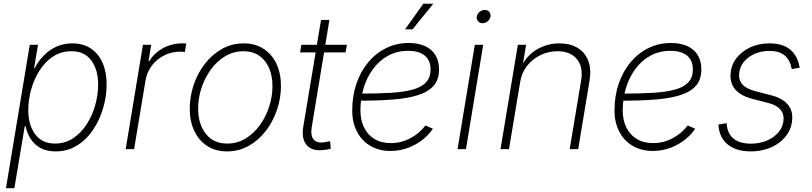

<svg xmlns="http://www.w3.org/2000/svg" viewBox="-20 -780 4244 1004"><path d="M11.2 204.1 135.7 -545.9H178.7L158.2 -423.8H161.6Q179.7 -459.5 208.3 -489Q236.8 -518.6 274.7 -535.9Q312.5 -553.2 358.4 -553.2Q415 -553.2 455.1 -526.4Q495.1 -499.5 516.4 -451.2Q537.6 -402.8 537.6 -338.9Q537.6 -277.3 519.5 -215.1Q501.5 -152.8 467 -101.6Q432.6 -50.3 383.1 -19.3Q333.5 11.7 271 11.7Q223.6 11.7 191.2 -6.3Q158.7 -24.4 139.6 -54.7Q120.6 -85 113.8 -120.1H109.4L55.2 204.1ZM267.6 -29.3Q320.8 -29.3 362.5 -57.1Q404.3 -85 433.6 -130.6Q462.9 -176.3 478 -230.5Q493.2 -284.7 493.2 -337.4Q493.2 -414.6 457.8 -463.4Q422.4 -512.2 353.5 -512.2Q299.8 -512.2 258.1 -484.9Q216.3 -457.5 187.3 -412.1Q158.2 -366.7 143.1 -312.5Q127.9 -258.3 127.9 -204.6Q127.9 -127 163.8 -78.1Q199.7 -29.3 267.6 -29.3Z M637.2 0 727.5 -545.9H770.5L756.8 -460H760.7Q785.2 -502 831.5 -527.6Q877.9 -553.2 931.6 -553.2Q938 -553.2 943.4 -553Q948.7 -552.7 954.1 -552.7L946.8 -508.3Q943.4 -508.3 936.8 -509Q930.2 -509.8 921.9 -509.8Q877 -509.8 838.1 -490.2Q799.3 -470.7 773.7 -436.5Q748 -402.3 740.7 -357.9L681.2 0Z M1167 11.7Q1107.4 11.7 1063.7 -16.6Q1020 -44.9 996.1 -95.2Q972.2 -145.5 972.2 -210.9Q972.2 -274.4 992.4 -335.2Q1012.7 -396 1050.5 -445.3Q1088.4 -494.6 1140.1 -523.9Q1191.9 -553.2 1254.9 -553.2Q1314 -553.2 1357.7 -525.1Q1401.4 -497.1 1425.3 -447Q1449.2 -397 1449.2 -330.6Q1449.2 -267.6 1428.7 -206.5Q1408.2 -145.5 1370.6 -96.2Q1333 -46.9 1281.2 -17.6Q1229.5 11.7 1167 11.7ZM1168 -29.3Q1221.7 -29.3 1265.1 -56.2Q1308.6 -83 1339.8 -126.7Q1371.1 -170.4 1387.9 -223.6Q1404.8 -276.9 1404.8 -329.6Q1404.8 -382.8 1387.2 -423.8Q1369.6 -464.8 1335.7 -488.5Q1301.8 -512.2 1253.4 -512.2Q1201.7 -512.2 1158.4 -486.6Q1115.2 -460.9 1083.3 -417.5Q1051.3 -374 1033.7 -320.6Q1016.1 -267.1 1016.1 -211.9Q1016.1 -132.3 1055.9 -80.8Q1095.7 -29.3 1168 -29.3Z M1793.9 -545.9 1787.1 -505.9H1549.3L1555.7 -545.9ZM1658.7 -675.8H1702.6L1610.4 -116.7Q1602.5 -70.3 1620.6 -49.8Q1638.7 -29.3 1679.7 -36.6Q1685.1 -37.6 1692.4 -39.1Q1699.7 -40.5 1706.1 -41.5L1709.5 -2.4Q1701.7 0 1692.6 1.7Q1683.6 3.4 1674.3 3.9Q1612.8 12.7 1584.2 -20.8Q1555.7 -54.2 1565.4 -114.3Z M2021.5 9.3Q1961.9 9.3 1916.7 -17.3Q1871.6 -43.9 1846.7 -91.6Q1821.8 -139.2 1821.8 -202.1Q1821.8 -277.8 1843.8 -342.3Q1865.7 -406.7 1905.8 -454.6Q1945.8 -502.4 1999.8 -528.8Q2053.7 -555.2 2117.2 -555.2Q2167.5 -555.2 2202.9 -538.8Q2238.3 -522.5 2257.1 -491.5Q2275.9 -460.4 2275.9 -417Q2275.9 -364.7 2248.3 -332.5Q2220.7 -300.3 2167 -283Q2113.3 -265.6 2034.9 -259.5Q1956.5 -253.4 1855 -253.4L1858.9 -290.5Q1949.2 -290.5 2018.8 -294.4Q2088.4 -298.3 2135.5 -310.8Q2182.6 -323.2 2207 -348.6Q2231.4 -374 2231.4 -417Q2231.4 -464.4 2201.2 -489.3Q2170.9 -514.2 2114.3 -514.2Q2056.2 -514.2 2010 -489Q1963.9 -463.9 1931.4 -420.2Q1898.9 -376.5 1881.8 -320.6Q1864.7 -264.6 1864.7 -202.6Q1864.7 -152.3 1883.5 -113.8Q1902.3 -75.2 1938 -53.5Q1973.6 -31.7 2023.4 -31.7Q2078.1 -31.7 2126.2 -57.4Q2174.3 -83 2204.6 -124L2243.7 -106.9Q2208.5 -54.7 2148.7 -22.7Q2088.9 9.3 2021.5 9.3ZM2098.1 -626.5 2193.4 -760.3H2245.6L2137.2 -626.5Z M2372.6 0 2462.9 -545.9H2506.8L2416.5 0ZM2502.9 -658.7Q2488.8 -658.7 2480 -668.9Q2471.2 -679.2 2473.1 -693.4Q2475.6 -708 2488 -718Q2500.5 -728 2514.6 -728Q2529.8 -728 2538.3 -718Q2546.9 -708 2544.9 -693.4Q2542.5 -679.2 2530.3 -668.9Q2518.1 -658.7 2502.9 -658.7Z M2700.2 -352.1 2641.6 0H2597.2L2688 -545.9H2731L2710.9 -423.8L2702.6 -424.8Q2733.9 -491.2 2788.6 -522.2Q2843.3 -553.2 2904.8 -553.2Q2960.9 -553.2 3000 -529.8Q3039.1 -506.3 3055.9 -462.9Q3072.8 -419.4 3063 -358.9L3003.4 0H2959L3018.6 -358.4Q3030.8 -429.2 2996.8 -470.7Q2962.9 -512.2 2895 -512.2Q2847.7 -512.2 2806.2 -491.9Q2764.6 -471.7 2736.3 -435.8Q2708 -399.9 2700.2 -352.1Z M3393.1 9.3Q3333.5 9.3 3288.3 -17.3Q3243.2 -43.9 3218.3 -91.6Q3193.4 -139.2 3193.4 -202.1Q3193.4 -277.8 3215.3 -342.3Q3237.3 -406.7 3277.3 -454.6Q3317.4 -502.4 3371.3 -528.8Q3425.3 -555.2 3488.8 -555.2Q3539.1 -555.2 3574.5 -538.8Q3609.9 -522.5 3628.7 -491.5Q3647.5 -460.4 3647.5 -417Q3647.5 -364.7 3619.9 -332.5Q3592.3 -300.3 3538.6 -283Q3484.9 -265.6 3406.5 -259.5Q3328.1 -253.4 3226.6 -253.4L3230.5 -290.5Q3320.8 -290.5 3390.4 -294.4Q3460 -298.3 3507.1 -310.8Q3554.2 -323.2 3578.6 -348.6Q3603 -374 3603 -417Q3603 -464.4 3572.8 -489.3Q3542.5 -514.2 3485.8 -514.2Q3427.7 -514.2 3381.6 -489Q3335.4 -463.9 3303 -420.2Q3270.5 -376.5 3253.4 -320.6Q3236.3 -264.6 3236.3 -202.6Q3236.3 -152.3 3255.1 -113.8Q3273.9 -75.2 3309.6 -53.5Q3345.2 -31.7 3395 -31.7Q3449.7 -31.7 3497.8 -57.4Q3545.9 -83 3576.2 -124L3615.2 -106.9Q3580.1 -54.7 3520.3 -22.7Q3460.4 9.3 3393.1 9.3Z M3905.8 11.7Q3856 11.7 3819.6 -3.9Q3783.2 -19.5 3762.2 -49.1Q3741.2 -78.6 3737.3 -120.1Q3736.8 -124 3736.8 -124.3Q3736.8 -124.5 3736.8 -128.9L3779.8 -135.7Q3782.7 -82 3815.4 -55.4Q3848.1 -28.8 3906.7 -28.8Q3953.1 -28.8 3991.5 -45.4Q4029.8 -62 4053 -91.1Q4076.2 -120.1 4077.6 -157.2Q4078.6 -188.5 4058.8 -209.7Q4039.1 -231 3997.1 -241.7L3913.6 -263.2Q3854 -278.8 3825.4 -311.5Q3796.9 -344.2 3800.3 -392.1Q3802.7 -439.5 3830.8 -475.8Q3858.9 -512.2 3903.8 -532.7Q3948.7 -553.2 4003.4 -553.2Q4071.3 -553.2 4110.1 -522.2Q4148.9 -491.2 4159.7 -435.1Q4160.6 -432.1 4160.9 -430.9Q4161.1 -429.7 4161.6 -426.3L4120.1 -418.5Q4112.8 -463.9 4084.7 -488.8Q4056.6 -513.7 4002.4 -513.7Q3959 -513.7 3923.6 -497.3Q3888.2 -481 3867.2 -453.1Q3846.2 -425.3 3844.7 -390.1Q3843.3 -357.9 3864.3 -336.2Q3885.3 -314.5 3931.6 -302.7L4012.7 -281.7Q4070.3 -267.1 4098.1 -235.1Q4126 -203.1 4122.6 -155.8Q4120.6 -118.7 4102.8 -87.9Q4085 -57.1 4055.4 -34.7Q4025.9 -12.2 3987.3 -0.2Q3948.7 11.7 3905.8 11.7Z"/></svg>

Font: Inter ExtraLight
Style: Italic
Weight: 250
Italic angle: -9.3988°
Designer: Rasmus Andersson
Foundry: rsms
Version: Version 4.001;git-66647c0bb